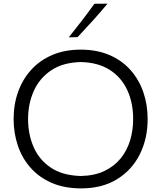

<svg xmlns="http://www.w3.org/2000/svg" viewBox="-20 -1032 892 1063"><path d="M427.7 -57.6Q326.6 -60.3 261.8 -103.6Q197 -146.9 166.2 -217.7Q135.4 -288.5 135.4 -373Q135.4 -457.7 167.1 -528.5Q198.9 -599.3 263.7 -642.8Q328.6 -686.2 427.7 -688.5Q523.7 -686.2 588.1 -644.8Q652.4 -603.3 684.8 -533Q717.2 -462.6 717.2 -373Q717.2 -311.1 700.4 -255Q683.6 -199 648.3 -155.3Q612.9 -111.5 558.3 -85.4Q503.8 -59.3 427.7 -57.6ZM429.8 11Q544.4 11 626.8 -39.1Q709.2 -89.2 753.3 -176.2Q797.4 -263.3 797.4 -373Q797.4 -452.9 773.2 -522.6Q748.9 -592.4 701.9 -645Q654.8 -697.6 585.6 -727.4Q516.4 -757.2 426.9 -757.2Q339 -757.2 270.1 -727.9Q201.2 -698.6 153.4 -646.2Q105.5 -593.7 80.4 -524Q55.4 -454.2 55.4 -372.9Q55.4 -295.3 78.8 -225.9Q102.2 -156.5 149.2 -103.3Q196.1 -50.1 266.3 -19.5Q336.4 11 429.8 11ZM360.8 -825.4 409.6 -826.4Q453 -872.5 494.5 -918.5Q536.1 -964.6 575.2 -1011.7L502.5 -1011.1Q469.3 -964.4 433.6 -918Q397.9 -871.7 360.8 -825.4Z"/></svg>

Font: Pinar-VF-FD
Style: Regular
Weight: 300
Designer: Amin Abedi
Version: Version 3.0